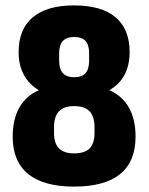

<svg xmlns="http://www.w3.org/2000/svg" viewBox="-20 -683 550 711"><path d="M254 8Q142 8 84.5 -38.5Q27 -85 27 -177Q27 -241 51.5 -284.5Q76 -328 124 -349Q87 -371 68 -406.5Q49 -442 49 -490Q49 -575 101.5 -619Q154 -663 254 -663Q356 -663 408 -619Q460 -575 460 -490Q460 -442 441.5 -406.5Q423 -371 385 -349Q433 -328 457.5 -284.5Q482 -241 482 -177Q482 -85 425 -38.5Q368 8 254 8ZM254 -115Q294 -115 312 -133.5Q330 -152 330 -191V-211Q330 -252 311.5 -271Q293 -290 254 -290Q217 -290 198.5 -271Q180 -252 180 -211V-191Q180 -152 198.5 -133.5Q217 -115 254 -115ZM254 -397Q283 -397 296.5 -412Q310 -427 310 -458V-486Q310 -517 296.5 -531.5Q283 -546 254 -546Q227 -546 213 -531.5Q199 -517 199 -486V-458Q199 -427 213 -412Q227 -397 254 -397Z"/></svg>

Font: Sofia Sans Condensed Black
Style: Regular
Weight: 900
Designer: Botio Nikoltchev, Ani Petrova
Foundry: lettersoup
Version: Version 4.101